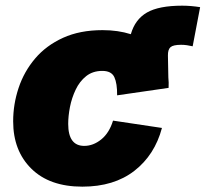

<svg xmlns="http://www.w3.org/2000/svg" viewBox="-20 -661 739 690"><path d="M275.9 9.8Q158.2 9.8 92.8 -54.7Q27.3 -119.1 27.3 -225.1Q27.3 -286.6 46.9 -345.2Q66.4 -403.8 106.2 -450.7Q146 -497.6 206.5 -525.1Q267.1 -552.7 348.6 -552.7Q404.3 -552.7 450.2 -538.1Q465.3 -591.3 508.1 -616Q550.8 -640.6 634.8 -640.6Q650.4 -640.6 667.2 -639.2Q684.1 -637.7 699.2 -635.3L672.4 -494.6Q662.1 -497.1 651.9 -498.5Q641.6 -500 630.9 -500Q602.5 -500 592.8 -491.5Q583 -482.9 583.5 -460.9L585 -382.8Q586.9 -364.7 585.9 -345.2L400.9 -318.4Q401.4 -361.3 390.9 -383.8Q380.4 -406.2 347.7 -406.2Q313.5 -406.2 289.8 -387.5Q266.1 -368.7 252 -338.9Q237.8 -309.1 231.4 -276.4Q225.1 -243.7 225.1 -215.8Q225.1 -136.7 282.7 -136.7Q314.9 -136.7 343.8 -159.9Q372.6 -183.1 386.2 -227.5L562 -201.2Q536.1 -104 462.9 -47.1Q389.6 9.8 275.9 9.8Z"/></svg>

Font: Inter Black
Style: Italic
Weight: 900
Italic angle: -9.39999°
Designer: Rasmus Andersson
Foundry: rsms
Version: Version 4.000;git-a52131595